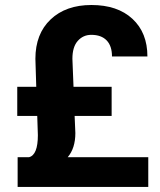

<svg xmlns="http://www.w3.org/2000/svg" viewBox="-20 -740 634 760"><path d="M275.4 -281.2 278.3 -213.4Q278.3 -153.3 248 -117.7H566.9V0H49.8V-117.7H94.7Q129.9 -126.5 129.9 -205.1L127.4 -281.2H48.3V-396.5H123.5L120.1 -507.3Q120.1 -606 180.4 -663.1Q240.7 -720.2 341.8 -720.2Q445.3 -720.2 504.4 -665.3Q563.5 -610.4 563.5 -516.6H423.3Q423.3 -558.1 402.1 -580.1Q380.9 -602.1 341.3 -602.1Q309.1 -602.1 287.8 -578.1Q266.6 -554.2 266.6 -507.3L271 -396.5H421.9V-281.2Z"/></svg>

Font: Vazir FD-UI
Style: Bold-FD-UI
Weight: 700
Designer: Saber Rastikerdar
Foundry: Saber Rastikerdar
Version: Version 30.0.0